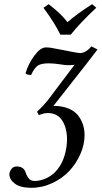

<svg xmlns="http://www.w3.org/2000/svg" viewBox="-20 -666 487 919"><path d="M235.8 -159.2Q276.9 -159.2 307.4 -146.7Q337.9 -134.3 354 -113Q370.1 -91.8 377.4 -68.6Q384.8 -45.4 384.8 -19Q384.8 25.9 365 71Q345.2 116.2 311.8 152.1Q278.3 188 230.2 210.4Q182.1 232.9 129.9 232.9Q77.6 232.9 51.3 213.1Q24.9 193.4 24.9 167Q24.9 157.7 33.7 144.3Q42.5 130.9 59.1 130.9Q93.3 130.9 102.1 158.2Q108.9 178.2 118.7 189.2Q128.4 200.2 146 200.2Q174.3 200.2 204.3 185.8Q234.4 171.4 255.9 144Q277.8 116.2 289.3 77.6Q300.8 39.1 300.8 1Q300.8 -52.7 277.8 -88.9Q254.9 -125 208 -125Q199.7 -125 193.8 -123.8Q188 -122.6 179.2 -119.6Q170.4 -116.7 166 -115.2L157.2 -130.9Q189 -161.1 208 -185.1L336.9 -356Q327.1 -354 305.2 -354Q293 -354 265.1 -358.4Q237.3 -362.8 212.9 -362.8Q177.7 -362.8 161.1 -352.1Q144.5 -341.3 128.9 -307.1Q109.9 -307.1 102.1 -314.9Q115.7 -361.3 144.8 -400.1Q173.8 -439 199.2 -439Q211.9 -439 221.7 -437.5Q231.4 -436 249.8 -432.4Q268.1 -428.7 285.2 -425.8Q350.6 -412.1 363.8 -412.1Q389.6 -412.1 418 -443.8L446.8 -429.2Q442.4 -422.9 395 -361.8Q244.6 -169.9 235.8 -159.2ZM318.8 -500H269Q243.2 -554.2 188 -628.9L212.9 -646Q244.1 -621.6 263.4 -603.5Q282.7 -585.4 303.2 -560.1Q347.7 -599.1 420.9 -646L440.9 -628.9Q360.8 -554.2 318.8 -500Z"/></svg>

Font: Common Serif SemiBold
Style: Italic
Weight: 600
Italic angle: -12°
Designer: Philipp H. Poll, Khaled Hosny
Foundry: Stefan Peev, Context Ltd.
Version: Version 1.026